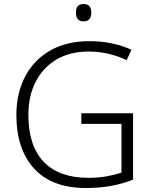

<svg xmlns="http://www.w3.org/2000/svg" viewBox="-20 -931 764 961"><path d="M387 -364H646V-32Q594 -11 536 -0.5Q478 10 410 10Q240 10 151 -87Q62 -184 62 -356Q62 -464 105.5 -547.5Q149 -631 231 -678Q313 -725 428 -725Q486 -725 539 -714Q592 -703 638 -682L614 -630Q523 -673 424 -673Q330 -673 262.5 -633Q195 -593 158.5 -521.5Q122 -450 122 -356Q122 -202 198.5 -121.5Q275 -41 422 -41Q474 -41 514.5 -48.5Q555 -56 588 -67V-311H387ZM398 -911Q437 -911 437 -868Q437 -824 398 -824Q360 -824 360 -868Q360 -911 398 -911Z"/></svg>

Font: BC Sans Light
Style: Regular
Weight: 300
Designer: Monotype Design Team
Foundry: Monotype Imaging Inc.
Version: Version 2.000;GOOG;noto-source:20170915:90ef993387c0